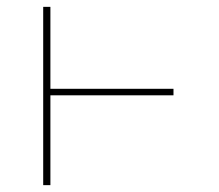

<svg xmlns="http://www.w3.org/2000/svg" viewBox="-20 -540 640 560"><path d="M106 0V-520H127V-281H486V-262H127V0Z"/></svg>

Font: Iosevka Etoile Thin
Style: Regular
Weight: 100
Designer: Belleve Invis
Foundry: Belleve Invis
Version: Version 22.1.2; ttfautohint (v1.8.4)